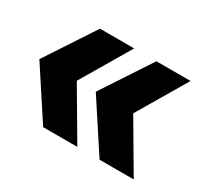

<svg xmlns="http://www.w3.org/2000/svg" viewBox="-85 -571 658 613"><g transform="rotate(30 243.5 -264.5)"><path d="M128 -446H254L147 -265L254 -83H128L9 -265ZM336 -446H462L355 -265L462 -83H336L217 -265Z"/></g></svg>

Font: Gontserrat SemiBold
Style: Regular
Weight: 600
Designer: Julieta Ulanovsky
Foundry: Julieta Ulanovsky
Version: Version 6.001